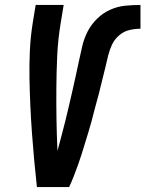

<svg xmlns="http://www.w3.org/2000/svg" viewBox="-20 -755 587 775"><path d="M129 0Q123 -54 118 -108.5Q113 -163 109 -218Q105 -273 102.5 -328Q100 -383 99 -438Q98 -493 100.5 -549Q103 -605 112 -662L124 -735H237L225 -662Q214 -596 211 -531.5Q208 -467 207.5 -402.5Q207 -338 208 -274Q209 -210 212 -146Q220 -176 228 -206Q236 -236 243.5 -266Q251 -296 258 -326.5Q265 -357 272 -387Q279 -417 285.5 -447.5Q292 -478 298.5 -508Q305 -538 312 -568.5Q319 -599 333.5 -627.5Q348 -656 372 -679.5Q396 -703 425.5 -716Q455 -729 486 -732Q517 -735 547 -735V-639Q524 -639 501.5 -633.5Q479 -628 460.5 -612Q442 -596 432 -574.5Q422 -553 416.5 -530.5Q411 -508 406 -486Q401 -464 395 -441.5Q389 -419 384 -397Q379 -375 372.5 -352.5Q366 -330 360.5 -308Q355 -286 349 -263.5Q343 -241 336 -219Q329 -197 322.5 -175Q316 -153 309 -131Q302 -109 294 -87Q286 -65 277.5 -43Q269 -21 259 0Z"/></svg>

Font: Iosevka Curly
Style: Bold Italic
Weight: 700
Italic angle: -9°
Monospace: yes
Designer: Belleve Invis
Foundry: Belleve Invis
Version: Version 22.1.2; ttfautohint (v1.8.4)